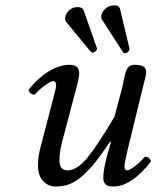

<svg xmlns="http://www.w3.org/2000/svg" viewBox="-20 -678 577 708"><path d="M505.9 -352.1 450.2 -124Q439 -74.2 439 -66.9Q439 -49.8 449.2 -49.8Q457 -49.8 476.3 -64.2Q495.6 -78.6 514.2 -100.1Q531.2 -100.1 537.1 -83Q464.8 9.8 397.9 9.8Q377 9.8 368.9 1.2Q360.8 -7.3 360.8 -22.9Q360.8 -52.7 377.9 -115.2L389.2 -153.8L386.2 -155.8Q356.4 -111.8 335.7 -85.2Q314.9 -58.6 290 -34.9Q265.1 -11.2 240.5 -0.7Q215.8 9.8 187 9.8Q158.2 9.8 139.2 -10Q120.1 -29.8 120.1 -69.8Q120.1 -100.1 129.9 -137.2L173.8 -305.2Q187 -355 187 -361.8Q187 -378.9 176.8 -378.9Q168.5 -378.9 147.2 -364.3Q126 -349.6 107.9 -329.1Q90.8 -329.1 85 -346.2Q119.1 -390.1 159.4 -414.6Q199.7 -439 235.8 -439Q256.3 -439 264.2 -430.4Q272 -421.9 272 -405.8Q272 -397.5 268.8 -382.8Q265.6 -368.2 259.5 -345.7Q253.4 -323.2 251 -314L208 -150.9Q199.2 -116.2 199.2 -86.9Q199.2 -49.8 229 -49.8Q263.7 -49.8 301.8 -95.9Q339.8 -142.1 401.9 -247.1L431.2 -356.9Q433.1 -364.7 435.8 -379.6Q438.5 -394.5 440.7 -402.8Q442.9 -411.1 447 -420.7Q451.2 -430.2 458.7 -434.6Q466.3 -439 477.1 -439Q500 -439 509.5 -432.4Q519 -425.8 519 -412.1Q519 -406.7 516.8 -396.2Q514.6 -385.7 511 -371.8Q507.3 -357.9 505.9 -352.1ZM402.8 -658.2Q419.9 -658.2 422.9 -644L457 -501V-495.1Q452.6 -481.9 439.9 -481.9Q435.5 -481.9 434.1 -484.9L356 -606Q352.1 -611.3 354 -622.1Q356.9 -635.3 369.4 -646.7Q381.8 -658.2 402.8 -658.2ZM288.1 -641.1 336.9 -502Q337.9 -501 337.9 -498Q336.4 -491.7 330.6 -487.8Q324.7 -483.9 321.8 -483.9Q317.9 -483.9 314.9 -486.8L224.1 -597.2Q217.8 -606.4 221.2 -616.2Q223.6 -630.4 236.3 -641.1Q249 -651.9 266.1 -651.9Q283.2 -651.9 288.1 -641.1Z"/></svg>

Font: Common Serif SemiBold
Style: Italic
Weight: 600
Italic angle: -12°
Designer: Philipp H. Poll, Khaled Hosny
Foundry: Stefan Peev, Context Ltd.
Version: Version 1.026